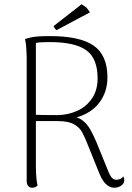

<svg xmlns="http://www.w3.org/2000/svg" viewBox="-20 -870 619 899"><path d="M131 9Q119 9 112.5 1.5Q106 -6 105 -19V-594Q105 -601 104.5 -619Q104 -637 102 -657Q100 -677 97 -686Q102 -690 128 -695.5Q154 -701 214 -701Q355 -701 419 -656Q483 -611 483 -508Q483 -455 460.5 -413.5Q438 -372 399 -347Q360 -322 310 -314L308 -324Q343 -324 365.5 -307Q388 -290 402.5 -264Q417 -238 430 -208L485 -73Q495 -47 504 -37.5Q513 -28 525 -28Q530 -28 540 -31Q550 -34 557 -44Q560 -39 561 -35Q562 -31 562 -27Q562 -15 554 -6.5Q546 2 535.5 5.5Q525 9 516 9Q501 9 488 1Q475 -7 464.5 -21.5Q454 -36 446 -56L387 -202Q377 -227 365 -250Q353 -273 326.5 -288Q300 -303 250 -303H140L132 -333Q155 -332 183 -331.5Q211 -331 250 -331Q300 -332 342.5 -351.5Q385 -371 411 -409.5Q437 -448 437 -503Q437 -597 383.5 -635Q330 -673 213 -673Q189 -673 173 -672Q157 -671 148 -669V-93Q148 -87 148.5 -69Q149 -51 151 -31.5Q153 -12 156 -2Q153 2 147 5.5Q141 9 131 9ZM401 -812 245 -729Q241 -731 236.5 -737.5Q232 -744 231 -748L362 -850Q369 -846 377 -840.5Q385 -835 390.5 -827.5Q396 -820 401 -812Z"/></svg>

Font: Arima ExtraLight
Style: Regular
Weight: 250
Designer: Joana Correia and Natanael Gama
Foundry: NDISCOVER
Version: Version 1.101;gftools[0.9.23]